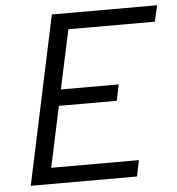

<svg xmlns="http://www.w3.org/2000/svg" viewBox="-51 -748 734 796"><g transform="rotate(-5 316.0 -350.0)"><path d="M45 0 194 -700H632L617 -633H257L204 -387H445L431 -320H190L136 -67H501L487 0Z"/></g></svg>

Font: Red Hat Mono
Style: Italic
Weight: 300
Italic angle: -12°
Monospace: yes
Designer: Pentagram, MCKL
Foundry: Pentagram, MCKL
Version: Version 1.023